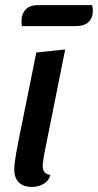

<svg xmlns="http://www.w3.org/2000/svg" viewBox="-20 -717 386 757"><path d="M104.7 20Q72.3 20 54.2 2.1Q36.2 -15.8 36.2 -47.8Q36.2 -59.7 38.2 -76.7Q40.3 -93.7 43.6 -112.2Q46.8 -130.7 50.1 -147.2Q53.3 -163.8 55.7 -175.7L123.2 -510L237 -522L153.3 -104.2Q152.3 -96.2 150.3 -83.4Q148.3 -70.7 148.3 -62.2Q148.3 -47.2 155.8 -38Q163.2 -28.8 178.7 -27.7Q174.7 -11.3 163.4 -0.8Q152.2 9.7 136.8 14.8Q121.3 20 104.7 20ZM66.5 -614Q65.2 -620 65 -626.8Q64.8 -633.5 64.8 -637.2Q65.7 -664.3 82.3 -680.6Q98.8 -696.8 125.8 -696.8H342.8Q344.8 -691.3 345.4 -684.8Q346 -678.2 346 -672.8Q346 -646.5 329.1 -630.2Q312.2 -614 278 -614Z"/></svg>

Font: Sansita Swashed Light
Style: Regular
Weight: 300
Designer: Pablo Cosgaya
Foundry: Omnibus-Type
Version: Version 1.003